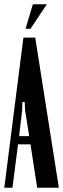

<svg xmlns="http://www.w3.org/2000/svg" viewBox="-24 -874 294 894"><path d="M85 -699H140L250 0H149L118 -202H60L34 0H-4ZM79 -359 65 -240H112L93 -359L91 -399H80ZM95 -740 129 -854H194L118 -740Z"/></svg>

Font: Moniqa ExtBd Cond Paragraph
Style: Regular
Weight: 800
Width: 3
Designer: Rajesh Rajput
Foundry: Rajesh Rajput
Version: Version 1.000